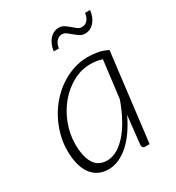

<svg xmlns="http://www.w3.org/2000/svg" viewBox="-169 -797 835 909"><g transform="rotate(-30 249.0 -342.5)"><path d="M33.5 0ZM386.5 0H363.5Q353.5 0 350 -5.5Q346.5 -11 346.5 -18L363.5 -173Q344.5 -133 321.8 -99.8Q299 -66.5 273 -43Q247 -19.5 218.5 -6.5Q190 6.5 159.5 6.5Q128.5 6.5 104.8 -5.8Q81 -18 65.2 -40.5Q49.5 -63 41.5 -95Q33.5 -127 33.5 -167Q33.5 -210.5 44.8 -252.2Q56 -294 76 -331.5Q96 -369 124 -400.5Q152 -432 186 -455Q220 -478 258.5 -491Q297 -504 338 -504Q367.5 -504 393.8 -498.8Q420 -493.5 445 -480.5ZM175 -33Q203.5 -33 231 -49Q258.5 -65 283.8 -94Q309 -123 331 -163.8Q353 -204.5 370.5 -254L396 -458.5Q366.5 -468.5 332.5 -468.5Q282.5 -468.5 237 -444Q191.5 -419.5 157 -378.5Q122.5 -337.5 102 -284.5Q81.5 -231.5 81.5 -174.5Q81.5 -107.5 104.2 -70.2Q127 -33 175 -33ZM386 -640Q406 -640 417.8 -653.8Q429.5 -667.5 432.5 -691H460Q458 -673 451.8 -657.2Q445.5 -641.5 435.8 -630Q426 -618.5 413 -612Q400 -605.5 384 -605.5Q368.5 -605.5 356 -613.8Q343.5 -622 332.2 -631.8Q321 -641.5 310 -649.8Q299 -658 287 -658Q268 -658 256 -643.8Q244 -629.5 241 -607H213Q215 -625 221.5 -640.8Q228 -656.5 237.8 -668Q247.5 -679.5 260.8 -686Q274 -692.5 289.5 -692.5Q305 -692.5 317.8 -684.2Q330.5 -676 341.5 -666.2Q352.5 -656.5 363.2 -648.2Q374 -640 386 -640Z"/></g></svg>

Font: Lato Light
Style: Italic
Weight: 300
Italic angle: -7°
Designer: Lukasz Dziedzic
Foundry: tyPoland Lukasz Dziedzic
Version: Version 2.007; 2014-02-27